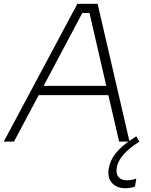

<svg xmlns="http://www.w3.org/2000/svg" viewBox="-40 -750 801 1017"><path d="M-20 0 370 -730H477L646 0H591L534 -246H165L34 0ZM191 -295H523L434 -681H396ZM624 247Q579 247 554 220Q534 199 534 165Q534 155 536 144Q543 98 574 60.5Q605 23 653 -9L682 -28L698 0L669 20Q630 48 606.5 78Q583 108 578 140Q577 148 577 154Q577 176 589 189Q604 205 633 205Q656 205 682 196L675 238Q652 247 624 247Z"/></svg>

Font: Sora ExtraLight
Style: Italic
Weight: 200
Designer: Jonathan Barnbrook, Juli√°n Moncada
Version: Version 1.000